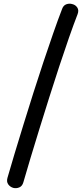

<svg xmlns="http://www.w3.org/2000/svg" viewBox="-20 -865 450 1027"><path d="M311 -814Q318 -836 334.5 -842Q351 -848 367 -843Q384 -839 393.5 -824.5Q403 -810 395 -789Q374 -735 349 -663.5Q324 -592 297 -510Q270 -428 243 -342.5Q216 -257 190.5 -174.5Q165 -92 143 -19Q121 54 105 110Q99 131 83 137.5Q67 144 51 140Q34 135 24 121Q14 107 20 86Q36 30 58 -43Q80 -116 105.5 -198.5Q131 -281 158 -366.5Q185 -452 212.5 -534Q240 -616 265 -688Q290 -760 311 -814Z"/></svg>

Font: Playpen Sans Hebrew
Style: Regular
Weight: 400
Designer: Tom Grace, Laura Meseguer, Veronika Burian, José Scaglione
Foundry: TypeTogether
Version: Version 2.000